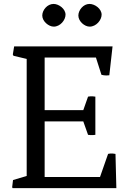

<svg xmlns="http://www.w3.org/2000/svg" viewBox="-20 -967 705 987"><path d="M42.5 -4.4 44.9 0H578.1L573.7 -175.8C551.8 -180.7 535.6 -175.8 535.6 -175.8L494.1 -57.1H209.5V-342.8H408.2L432.6 -273.9C451.7 -270.5 470.2 -273.9 470.2 -273.9V-470.2C470.2 -470.2 448.2 -474.1 432.6 -470.2L408.2 -400.9H209.5V-671.4H473.1L501.5 -582.5C501.5 -582.5 520 -576.7 542 -580.1L558.6 -728.5H52.7L45.9 -687L49.3 -680.2L117.2 -664.1V-62.5L46.9 -41.5ZM440.9 -830.1C474.6 -830.1 502.4 -863.8 502.4 -891.6C502.4 -921.4 468.3 -946.8 439.9 -946.8C408.2 -946.8 382.8 -914.6 382.8 -887.2C382.8 -857.4 414.6 -830.1 440.9 -830.1ZM256.3 -830.1C289.6 -830.1 316.9 -863.8 316.9 -891.6C316.9 -921.4 282.7 -946.8 255.4 -946.8C222.7 -946.8 197.3 -914.6 197.3 -887.2C197.3 -857.4 230 -830.1 256.3 -830.1Z"/></svg>

Font: Trykker
Style: Regular
Weight: 400
Designer: Magnus Gaarde
Foundry: Magnus Gaarde
Version: Version 1.001